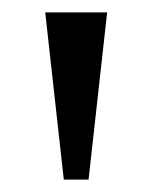

<svg xmlns="http://www.w3.org/2000/svg" viewBox="-20 -680 246 310"><path d="M53 -660H153L123 -390H83Z"/></svg>

Font: El Messiri
Style: Regular
Weight: 400
Designer: Mohamed Gaber
Foundry: Kief Type Foundry
Version: Version 2.006